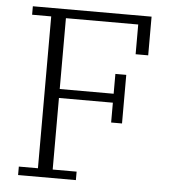

<svg xmlns="http://www.w3.org/2000/svg" viewBox="-51 -744 702 791"><g transform="rotate(5 300.0 -349.0)"><path d="M53 -35H132V-663H53V-698H544V-538H492V-661H193V-368H416V-450H461V-249H416V-331H193V-35H292V0H53Z"/></g></svg>

Font: IBM Plex Serif Light
Style: Regular
Weight: 300
Designer: Mike Abbink, Paul van der Laan, Pieter van Rosmalen
Foundry: Bold Monday
Version: Version 3.001